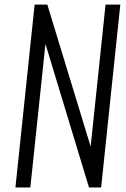

<svg xmlns="http://www.w3.org/2000/svg" viewBox="-20 -830 560 850"><path d="M48.3 0 133.3 -809.6H189.5L381.3 -181.2L447.3 -809.6H512.7L427.7 0H374L181.2 -635.7L114.3 0Z"/></svg>

Font: Oswald
Style: Light
Weight: 300
Designer: Vernon Adams
Foundry: Vernon Adams
Version: 3.0; ttfautohint (v0.95.6-bc232) -l 8 -r 50 -G 200 -x 0 -w "